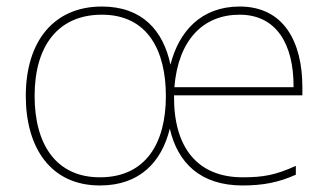

<svg xmlns="http://www.w3.org/2000/svg" viewBox="-20 -558 1007 588"><path d="M714 -538C596 -538 528 -462 502 -360C480 -464 416 -538 292 -538C145 -538 59 -432 59 -264C59 -107 134 10 286 10C407 10 475 -61 500 -164C524 -60 593 10 723 10C787 10 835 0 886 -23V-50C824 -22 787 -15 723 -15C586 -15 511 -105 513 -266H906V-291C906 -430 849 -538 714 -538ZM292 -513C433 -513 488 -402 488 -264C488 -119 426 -15 286 -15C151 -15 86 -117 86 -264C86 -420 160 -513 292 -513ZM714 -513C826 -513 880 -423 879 -291H514C526 -436 602 -513 714 -513Z"/></svg>

Font: Noto Sans Arabic UI Th
Style: Regular
Weight: 100
Designer: Monotype Design Team, Nadine Chahine and Nizar Qandah
Foundry: Monotype Imaging Inc.
Version: Version 2.010